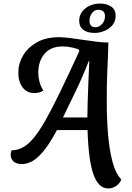

<svg xmlns="http://www.w3.org/2000/svg" viewBox="-20 -899 744 1079"><path d="M588 160Q533 160 505 80.5Q477 1 472 -168H300Q256 -86 221 -45.5Q186 -5 157.5 9Q129 23 105 23Q70 23 55 7.5Q40 -8 40 -30Q40 -37 41.5 -43Q43 -49 45 -54Q79 -55 109 -71Q139 -87 170 -124.5Q201 -162 237 -225.5Q273 -289 319 -384.5Q365 -480 426 -612L421 -622Q407 -627 382.5 -632.5Q358 -638 332 -638Q266 -638 231 -597.5Q196 -557 195 -493Q195 -466 201.5 -440.5Q208 -415 224 -390Q202 -376 174 -376Q129 -376 105.5 -410Q82 -444 83 -493Q83 -541 109 -586Q135 -631 186 -660.5Q237 -690 312 -690Q336 -690 372 -685.5Q408 -681 447.5 -675Q487 -669 524 -664.5Q561 -660 589 -660Q588 -604 583.5 -512.5Q579 -421 580 -321Q580 -231 587 -145.5Q594 -60 611.5 7.5Q629 75 662 110Q653 131 633.5 145.5Q614 160 588 160ZM334 -239H471Q471 -269 472.5 -320Q474 -371 476.5 -432.5Q479 -494 482 -556H479Q440 -457 400.5 -376.5Q361 -296 334 -239ZM511 -714Q471 -714 448 -731.5Q425 -749 425 -782Q425 -812 442 -834Q459 -856 485.5 -867.5Q512 -879 541 -879Q581 -879 605.5 -861.5Q630 -844 630 -811Q630 -780 612.5 -758.5Q595 -737 567.5 -725.5Q540 -714 511 -714ZM518 -746Q537 -746 553.5 -764Q570 -782 570 -808Q570 -844 531 -844Q512 -844 497.5 -826Q483 -808 483 -781Q483 -765 491 -755.5Q499 -746 518 -746Z"/></svg>

Font: Sansita Swashed
Style: Regular
Weight: 400
Designer: Pablo Cosgaya
Foundry: Omnibus-Type
Version: Version 1.003; ttfautohint (v1.8.3)